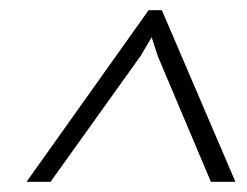

<svg xmlns="http://www.w3.org/2000/svg" viewBox="-20 -677 483 376"><path d="M297 -657 441 -321H393L289 -567L277 -604L255 -567L79 -321H32L271 -657Z"/></svg>

Font: Unna
Style: Italic
Weight: 400
Italic angle: -8.05°
Designer: Jorge de Buen Unna
Foundry: Omnibus-Type
Version: Version 2.008